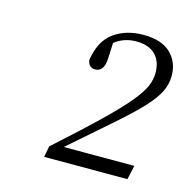

<svg xmlns="http://www.w3.org/2000/svg" viewBox="-70 -904 530 539"><g transform="rotate(15 195.0 -634.5)"><path d="M103 -433 109 -465Q186 -534 232.5 -579Q279 -624 303 -653Q327 -682 335.5 -702Q344 -722 344 -741Q344 -775 325 -794Q306 -813 269 -813Q234 -813 207 -792L205 -747Q204 -725 196.5 -716Q189 -707 178 -707Q158 -707 155 -729Q164 -786 199 -811Q234 -836 284 -836Q337 -836 363.5 -810.5Q390 -785 390 -745Q390 -721 379 -698.5Q368 -676 341.5 -647.5Q315 -619 268 -578Q221 -537 149 -474H354L345 -433Z"/></g></svg>

Font: Source Serif Pro Light
Style: Italic
Weight: 300
Italic angle: -12°
Designer: Frank Grießhammer
Foundry: Adobe Systems Incorporated
Version: Version 3.001;hotconv 1.0.111;makeotfexe 2.5.65597